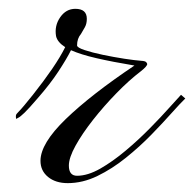

<svg xmlns="http://www.w3.org/2000/svg" viewBox="-20 -412 438 433"><path d="M132.8 1Q105.5 1 88.4 -12.9Q71.3 -26.9 71.3 -49.3Q71.3 -88.4 128.4 -143.6Q185.5 -198.7 283.2 -264.2Q233.4 -272.5 197.5 -280.8Q161.6 -289.1 140.1 -298.8Q130.4 -279.3 111.8 -251Q93.3 -222.7 64.5 -189.9Q44.9 -167 35.2 -157.7Q25.4 -148.4 21.7 -146.7Q18.1 -145 17.6 -144Q16.1 -143.6 15.9 -147Q15.6 -150.4 16.1 -152.3Q16.1 -154.3 23.4 -161.6Q30.8 -168.9 54.2 -198.2Q78.6 -229 97.7 -256.8Q116.7 -284.7 127 -305.7Q109.4 -316.9 106.4 -330.6Q102.5 -354 115.7 -373Q128.9 -392.1 149.9 -392.1Q175.8 -392.1 175.8 -369.6Q175.8 -358.4 171.4 -350.6Q167 -342.8 162.6 -335.4Q153.8 -325.2 153.8 -309.6Q153.8 -304.7 170.7 -299.1Q187.5 -293.5 212.2 -288.3Q236.8 -283.2 260.7 -279.5Q284.7 -275.9 298.3 -274.9Q307.6 -274.4 309.8 -271.7Q312 -269 312 -267.6Q312 -262.7 297.9 -251.5Q271 -231 242.7 -201.9Q214.4 -172.9 189.9 -141.8Q165.5 -110.8 150.4 -83.5Q135.3 -56.2 135.3 -38.6Q135.3 -15.6 153.8 -15.6Q177.7 -15.6 206.1 -31.7Q234.4 -47.9 263.4 -72.3Q292.5 -96.7 318.1 -122.8Q343.8 -148.9 362.3 -169.7Q380.9 -190.4 388.2 -198.2L397.9 -189.9Q387.2 -179.7 367.4 -157.5Q347.7 -135.3 321.3 -108.2Q294.9 -81.1 263.9 -56.2Q232.9 -31.2 199.7 -15.1Q166.5 1 132.8 1Z"/></svg>

Font: Pinyon Script
Style: Regular
Weight: 400
Designer: Nicole Fally, Eben Sorkin
Foundry: Sorkin Type Co.
Version: Version 1.008; ttfautohint (v1.8.4.7-5d5b)